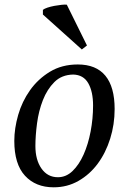

<svg xmlns="http://www.w3.org/2000/svg" viewBox="-20 -787 549 819"><path d="M41 -186Q41 -239 57.5 -296.5Q74 -354 108 -402Q142 -450 193 -481Q244 -512 312 -512Q390 -512 429.5 -464Q469 -416 469 -322Q469 -256 450 -195.5Q431 -135 397 -89Q363 -43 315 -15.5Q267 12 209 12Q132 12 86.5 -37.5Q41 -87 41 -186ZM292 -469Q243 -468 212 -437Q181 -406 163 -360Q145 -314 138 -261Q131 -208 131 -164Q131 -105 157 -68Q183 -31 227 -31Q262 -31 289.5 -57.5Q317 -84 336.5 -127.5Q356 -171 366.5 -226Q377 -281 377 -337Q377 -396 356.5 -432Q336 -468 292 -469ZM351 -593 329 -576 163 -725V-745Q169 -750 182.5 -754.5Q196 -759 212 -762Q228 -765 242.5 -766.5Q257 -768 265 -767Z"/></svg>

Font: PTSerifItalic
Style: Italic
Weight: 400
Italic angle: -12°
Designer: A.Korolkova, O.Umpeleva, V.Yefimov
Foundry: ParaType Ltd
Version: Version 1.000W OFL